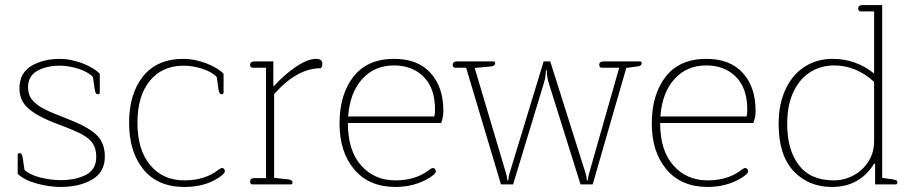

<svg xmlns="http://www.w3.org/2000/svg" viewBox="-20 -730 3607 760"><path d="M50 -42V-117Q50 -124 58 -124Q67 -124 70 -105L77 -57Q100 -37 141 -27Q182 -17 220 -17Q280 -17 320.5 -38Q361 -59 361 -109Q361 -142 347 -162.5Q333 -183 303 -199Q273 -215 213 -237Q136 -265 96.5 -297Q57 -329 57 -380Q57 -441 104 -469Q151 -497 217 -497Q260 -497 306 -479.5Q352 -462 375 -438V-364Q375 -357 367 -357Q362 -357 359.5 -361Q357 -365 355 -375L348 -425Q328 -446 290 -458Q252 -470 217 -470Q164 -470 127.5 -449.5Q91 -429 91 -384Q91 -354 108 -334Q125 -314 155 -298.5Q185 -283 241 -262Q325 -230 360 -198Q395 -166 395 -110Q395 -49 345 -19.5Q295 10 220 10Q175 10 125.5 -3.5Q76 -17 50 -42Z M491 -244Q491 -358 546 -427.5Q601 -497 707 -497Q750 -497 796 -479.5Q842 -462 865 -438V-364Q865 -357 857 -357Q852 -357 849.5 -361Q847 -365 845 -375L838 -425Q818 -446 780 -458Q742 -470 707 -470Q622 -470 573 -410Q524 -350 524 -244Q524 -137 574.5 -76.5Q625 -16 710 -16Q792 -16 846 -59Q854 -65 859 -65Q864 -65 867 -61Q870 -57 870 -52Q870 -43 846 -27Q791 10 710 10Q604 10 547.5 -59.5Q491 -129 491 -244Z M970 -11Q970 -25 988 -25H1033V-462H979Q975 -462 972.5 -465Q970 -468 970 -473Q970 -487 988 -487H1062V-390H1065Q1106 -435 1152 -466Q1198 -497 1231 -497Q1256 -497 1256 -477Q1256 -466 1250 -460Q1155 -460 1065 -357V-26L1121 -20Q1138 -18 1138 -8Q1138 0 1131 0H979Q975 0 972.5 -3Q970 -6 970 -11Z M1324 -241Q1324 -356 1379 -426.5Q1434 -497 1540 -497Q1634 -497 1684.5 -441Q1735 -385 1735 -291Q1735 -266 1726 -243H1357Q1357 -134 1409.5 -75Q1462 -16 1545 -16Q1627 -16 1681 -59Q1689 -65 1694 -65Q1699 -65 1702 -61Q1705 -57 1705 -52Q1705 -46 1699 -40.5Q1693 -35 1681 -27Q1622 10 1545 10Q1441 10 1382.5 -59Q1324 -128 1324 -241ZM1699 -269Q1702 -278 1702 -296Q1702 -381 1657 -426Q1612 -471 1540 -471Q1462 -471 1413.5 -417Q1365 -363 1358 -269Z M1825 -462H1781Q1777 -462 1774.5 -465Q1772 -468 1772 -473Q1772 -487 1790 -487H1933Q1940 -487 1940 -479Q1940 -469 1923 -467L1859 -461L1983 -44Q1986 -34 1987 -26Q1988 -18 1988 -16H1992Q1992 -18 1993 -26Q1994 -34 1997 -44L2132 -487H2158L2298 -44Q2301 -34 2302 -26Q2303 -18 2303 -16H2307Q2307 -18 2308 -26Q2309 -34 2312 -44L2431 -462H2361Q2357 -462 2354.5 -465Q2352 -468 2352 -473Q2352 -487 2370 -487H2513Q2520 -487 2520 -479Q2520 -469 2503 -467L2459 -461L2326 0H2278L2151 -405Q2147 -418 2145.5 -432.5Q2144 -447 2144 -452H2141Q2141 -447 2139.5 -432.5Q2138 -418 2134 -405L2011 0H1963Z M2560 -241Q2560 -356 2615 -426.5Q2670 -497 2776 -497Q2870 -497 2920.5 -441Q2971 -385 2971 -291Q2971 -266 2962 -243H2593Q2593 -134 2645.5 -75Q2698 -16 2781 -16Q2863 -16 2917 -59Q2925 -65 2930 -65Q2935 -65 2938 -61Q2941 -57 2941 -52Q2941 -46 2935 -40.5Q2929 -35 2917 -27Q2858 10 2781 10Q2677 10 2618.5 -59Q2560 -128 2560 -241ZM2935 -269Q2938 -278 2938 -296Q2938 -381 2893 -426Q2848 -471 2776 -471Q2698 -471 2649.5 -417Q2601 -363 2594 -269Z M3062 -240Q3062 -317 3089 -375.5Q3116 -434 3164.5 -465.5Q3213 -497 3276 -497Q3368 -497 3440 -439V-685H3386Q3382 -685 3379.5 -688Q3377 -691 3377 -696Q3377 -710 3395 -710H3472V-26L3514 -20Q3524 -18 3528 -16Q3532 -14 3532 -8Q3532 0 3525 0H3444V-82H3440Q3383 10 3273 10Q3180 10 3121 -53Q3062 -116 3062 -240ZM3440 -170V-406Q3369 -471 3282 -471Q3230 -471 3188 -445Q3146 -419 3121 -367Q3096 -315 3096 -239Q3096 -137 3142 -76.5Q3188 -16 3281 -16Q3322 -16 3359 -36Q3396 -56 3418 -91.5Q3440 -127 3440 -170Z"/></svg>

Font: Maitree ExtraLight
Style: Regular
Weight: 275
Designer: CadsonDemak Team
Foundry: CadsonDemak
Version: Version 1.003